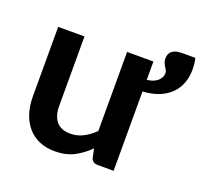

<svg xmlns="http://www.w3.org/2000/svg" viewBox="-108 -715 894 847"><g transform="rotate(20 339.0 -292.0)"><path d="M671 -591.5Q674 -581.5 675.8 -567.5Q677.5 -553.5 677.5 -538Q677.5 -505 667 -475.8Q656.5 -446.5 635 -424.5Q613.5 -402.5 580.8 -388.8Q548 -375 503 -372.5V0H427.5Q403 0 396.5 -22.5L388 -63.5Q356.5 -31.5 318.5 -11.8Q280.5 8 229 8Q187 8 154.8 -6.2Q122.5 -20.5 100.5 -46.5Q78.5 -72.5 67.2 -108.2Q56 -144 56 -187V-513H179.5V-187Q179.5 -140 201.2 -114.2Q223 -88.5 266.5 -88.5Q298.5 -88.5 326.5 -102.8Q354.5 -117 379.5 -142V-513H503V-427Q536.5 -431 553.5 -446.8Q570.5 -462.5 570.5 -482.5Q570.5 -490.5 567 -496.8Q563.5 -503 559.2 -509.5Q555 -516 551.5 -524.2Q548 -532.5 548 -544.5Q548 -567 563 -579.2Q578 -591.5 610.5 -591.5Z"/></g></svg>

Font: Lato 2
Style: Bold
Weight: 700
Designer: Lukasz Dziedzic with Adam Twardoch and Botio Nikoltchev
Foundry: tyPoland Lukasz Dziedzic
Version: Version 2.015; 2015-08-06; http://www.latofonts.com/